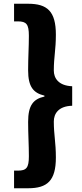

<svg xmlns="http://www.w3.org/2000/svg" viewBox="-20 -830 440 1024"><path d="M55 174H130C232 174 278 134 278 10C278 -71 267 -110 267 -182C267 -223 291 -264 365 -266V-370C291 -373 267 -414 267 -454C267 -526 278 -565 278 -645C278 -770 232 -810 130 -810H55V-716H75C121 -716 134 -701 134 -639C134 -579 130 -524 130 -455C130 -367 158 -334 217 -320V-315C158 -302 130 -269 130 -180C130 -113 134 -58 134 3C134 65 121 80 75 80H55Z"/></svg>

Font: Noto Sans CJK TC Black
Style: Regular
Weight: 900
Designer: Ryoko NISHIZUKA 西塚涼子 (kana, bopomofo & ideographs); Paul D. Hunt (Latin, Greek & Cyrillic); Sandoll Communications 산돌커뮤니
Foundry: Adobe
Version: Version 2.004;hotconv 1.0.118;makeotfexe 2.5.65603